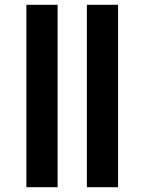

<svg xmlns="http://www.w3.org/2000/svg" viewBox="-20 -780 603 800"><path d="M90 0V-760H220V0ZM342 0V-760H472V0Z"/></svg>

Font: Noto Sans Mono SemiCondensed Black
Style: Regular
Weight: 900
Width: 4
Designer: Monotype Design Team
Foundry: Monotype Imaging Inc.
Version: Version 2.014; ttfautohint (v1.8.4.7-5d5b)